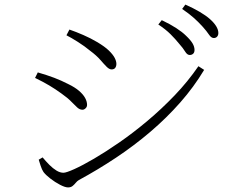

<svg xmlns="http://www.w3.org/2000/svg" viewBox="-20 -813 1040 838"><path d="M808 -573Q797 -573 788 -588Q779 -603 762 -622Q746 -642 724.5 -663.5Q703 -685 671 -706L686 -725Q722 -708 749 -690.5Q776 -673 792 -657Q812 -638 820.5 -623.5Q829 -609 829 -595Q829 -584 823 -578.5Q817 -573 808 -573ZM277 5Q264 5 242 -6.5Q220 -18 200 -33.5Q180 -49 170 -62Q163 -72 157 -90.5Q151 -109 149 -116L166 -126Q181 -108 196 -93Q211 -78 226.5 -68.5Q242 -59 257 -59Q269 -59 304.5 -75Q340 -91 390.5 -120.5Q441 -150 501 -191.5Q561 -233 623 -285Q685 -337 742.5 -397Q800 -457 846 -524L871 -508Q826 -433 766.5 -365.5Q707 -298 636 -237.5Q565 -177 486 -124.5Q407 -72 324 -27Q317 -23 310.5 -15Q304 -7 296.5 -1Q289 5 277 5ZM340 -334Q328 -334 317 -344Q306 -354 290.5 -370Q275 -386 248 -405Q222 -424 195 -440Q168 -456 133 -473L145 -497Q186 -485 216.5 -473.5Q247 -462 278 -446Q307 -432 325 -416.5Q343 -401 351.5 -385.5Q360 -370 360 -355Q360 -349 357 -344.5Q354 -340 349.5 -337Q345 -334 340 -334ZM467 -510Q457 -510 445.5 -521.5Q434 -533 417.5 -552Q401 -571 374 -591Q350 -611 320 -630Q290 -649 270 -659L283 -684Q312 -674 344 -660Q376 -646 403 -630Q437 -610 455 -592.5Q473 -575 480.5 -560.5Q488 -546 488 -534Q488 -524 483 -517Q478 -510 467 -510ZM913 -647Q902 -647 892 -662Q882 -677 865 -696Q847 -716 827 -734Q807 -752 775 -774L789 -793Q825 -777 852 -761Q879 -745 896 -730Q933 -697 933 -669Q933 -659 927.5 -653Q922 -647 913 -647Z"/></svg>

Font: Noto Serif JP ExtraLight
Style: Regular
Weight: 200
Designer: Ryoko NISHIZUKA  (kana & ideographs); Frank Grießhammer (Latin, Greek & Cyrillic); Wenlong ZHANG  (bopomofo); Sandoll Co
Foundry: Adobe
Version: Version 2.002-H1;hotconv 1.1.0;makeotfexe 2.6.0